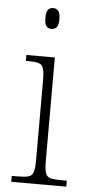

<svg xmlns="http://www.w3.org/2000/svg" viewBox="-53 -774 373 806"><g transform="rotate(5 133.0 -371.0)"><path d="M138 -654Q125 -654 117 -663Q109 -672 109 -698Q109 -724 117 -733Q125 -742 138 -742Q151 -742 159.5 -733Q168 -724 168 -698Q168 -672 159.5 -663Q151 -654 138 -654ZM26 0V-25H48Q80 -25 95.5 -29Q111 -33 116.5 -48.5Q122 -64 122 -98V-435Q122 -470 117 -486Q112 -502 97.5 -506.5Q83 -511 55 -511H43V-536H163V-99Q163 -65 168.5 -49Q174 -33 189.5 -29Q205 -25 237 -25H258V0Z"/></g></svg>

Font: Noto Serif Lao SemiCondensed ExtraLight
Style: Regular
Weight: 200
Width: 4
Designer: Monotype Design Team
Foundry: Monotype Imaging Inc.
Version: Version 2.003; ttfautohint (v1.8.4.7-5d5b)